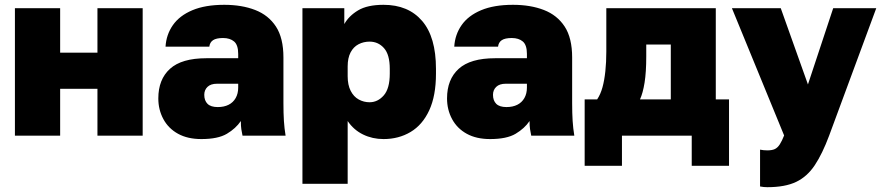

<svg xmlns="http://www.w3.org/2000/svg" viewBox="-20 -564 3668 798"><path d="M42 0V-530H230V-345H385V-530H573V0H385V-195H230V0Z M817 14Q760 14 720 -8Q680 -30 659 -69Q638 -108 638 -155Q638 -234 686.5 -278Q735 -322 838 -322H970V-340Q970 -377 953 -391.5Q936 -406 907 -406Q879 -406 865.5 -397Q852 -388 850 -370H668Q671 -420 698.5 -459.5Q726 -499 779.5 -521.5Q833 -544 912 -544Q985 -544 1040.5 -522.5Q1096 -501 1127 -453.5Q1158 -406 1158 -325V-135Q1158 -93 1160 -61.5Q1162 -30 1167 0H988Q985 -14 983 -27Q981 -40 981 -61Q960 -30 923 -8Q886 14 817 14ZM885 -119Q911 -119 930 -128.5Q949 -138 959.5 -156.5Q970 -175 970 -200V-216H882Q856 -216 842.5 -203Q829 -190 829 -170Q829 -146 842.5 -132.5Q856 -119 885 -119Z M1237 200V-530H1411V-464Q1430 -498 1468.5 -521Q1507 -544 1574 -544Q1677 -544 1734.5 -477Q1792 -410 1792 -278V-258Q1792 -166 1764 -105.5Q1736 -45 1686.5 -15.5Q1637 14 1574 14Q1528 14 1489 -5Q1450 -24 1425 -61V200ZM1516 -139Q1550 -139 1575 -167.5Q1600 -196 1600 -258V-278Q1600 -337 1576 -364Q1552 -391 1516 -391Q1491 -391 1470 -380Q1449 -369 1437 -346Q1425 -323 1425 -288V-247Q1425 -211 1437.5 -186.5Q1450 -162 1471 -150.5Q1492 -139 1516 -139Z M2017 14Q1960 14 1920 -8Q1880 -30 1859 -69Q1838 -108 1838 -155Q1838 -234 1886.5 -278Q1935 -322 2038 -322H2170V-340Q2170 -377 2153 -391.5Q2136 -406 2107 -406Q2079 -406 2065.5 -397Q2052 -388 2050 -370H1868Q1871 -420 1898.5 -459.5Q1926 -499 1979.5 -521.5Q2033 -544 2112 -544Q2185 -544 2240.5 -522.5Q2296 -501 2327 -453.5Q2358 -406 2358 -325V-135Q2358 -93 2360 -61.5Q2362 -30 2367 0H2188Q2185 -14 2183 -27Q2181 -40 2181 -61Q2160 -30 2123 -8Q2086 14 2017 14ZM2085 -119Q2111 -119 2130 -128.5Q2149 -138 2159.5 -156.5Q2170 -175 2170 -200V-216H2082Q2056 -216 2042.5 -203Q2029 -190 2029 -170Q2029 -146 2042.5 -132.5Q2056 -119 2085 -119Z M2410 125V-151H2462Q2476 -172 2484 -201Q2492 -230 2496 -268Q2500 -306 2500 -350V-530H2955V-151H3010V125H2855V0H2565V125ZM2640 -151H2768V-379H2666V-330Q2666 -264 2659 -220.5Q2652 -177 2640 -151Z M3169 214Q3154 214 3139 211V58Q3154 61 3169 61Q3189 61 3200.5 55.5Q3212 50 3221 36Q3230 22 3239 -1L3022 -530H3225L3338 -213L3443 -530H3622L3426 0Q3398 75 3366.5 122.5Q3335 170 3289 192Q3243 214 3169 214Z"/></svg>

Font: Golos Text ExtraBold
Style: Regular
Weight: 800
Designer: A.Korolkova, Vitaly Kuzmin
Foundry: ParaType Ltd
Version: Version 2.004